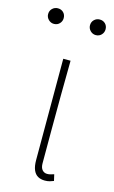

<svg xmlns="http://www.w3.org/2000/svg" viewBox="-116 -710 453 762"><g transform="rotate(15 111.0 -329.0)"><path d="M150 8Q133 8 121 1Q109 -6 102.5 -21.5Q96 -37 96 -62V-478H126Q125 -406 124.5 -336Q124 -266 124 -196.5Q124 -127 124 -56Q124 -38 132 -29Q140 -20 152 -20Q159 -20 165 -21.5Q171 -23 180 -26L186 0Q179 3 170 5.5Q161 8 150 8ZM24 -602Q11 -602 1.5 -611.5Q-8 -621 -8 -634Q-8 -648 1.5 -657Q11 -666 24 -666Q38 -666 47 -657Q56 -648 56 -634Q56 -621 47 -611.5Q38 -602 24 -602ZM196 -602Q183 -602 173.5 -611.5Q164 -621 164 -634Q164 -648 173.5 -657Q183 -666 196 -666Q210 -666 219 -657Q228 -648 228 -634Q228 -621 219 -611.5Q210 -602 196 -602Z"/></g></svg>

Font: SourceSans3VF
Style: Regular
Weight: 200
Designer: Paul D. Hunt
Foundry: Adobe
Version: Version 3.052;hotconv 1.1.0;makeotfexe 2.6.0